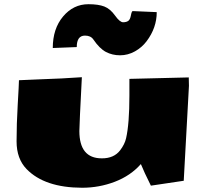

<svg xmlns="http://www.w3.org/2000/svg" viewBox="-20 -861 977 899"><path d="M377.9 -694.3Q339.4 -694.3 339.4 -640.6L227.1 -636.2Q227.1 -726.6 275.4 -783.9Q323.7 -841.3 394 -841.3Q440.4 -841.3 468.3 -830.6Q496.1 -819.8 518.6 -788.3Q541 -756.8 556.4 -756.8Q571.8 -756.8 580.6 -763.2Q589.4 -769.5 593 -789.3Q596.7 -809.1 601.6 -809.1L713.9 -804.2Q713.9 -731 666.5 -668Q644.5 -638.7 611.6 -620.4Q578.6 -602.1 542.2 -602.1Q505.9 -602.1 476.1 -617.7Q446.3 -633.3 417 -676.3Q404.8 -694.3 377.9 -694.3ZM351.6 -247.6Q351.6 -119.6 456.5 -119.6Q513.2 -119.1 542.5 -157.2Q564 -185.5 570.3 -213.4Q585.9 -281.2 585.9 -413.6V-491.7Q647 -493.7 863.8 -498.5Q864.7 -472.7 864.7 -459L840.3 -14.6L686.5 8.3Q654.3 -56.2 639.6 -92.8Q591.3 -38.1 517.8 -10Q444.3 18.1 364.3 18.1Q189 17.6 104.5 -69.3Q57.6 -117.7 57.6 -199Q57.6 -280.3 63 -371.6Q68.4 -462.9 68.8 -485.4Q85.9 -486.8 160.2 -489.3Q234.4 -491.7 267.6 -493.7L363.3 -499.5Q351.6 -274.4 351.6 -247.6Z"/></svg>

Font: Seymour One
Style: Book
Weight: 400
Designer: vernon adams
Foundry: vernon adams
Version: Version 1.000; ttfautohint (v0.93) -l 8 -r 50 -G 200 -x 0 -w